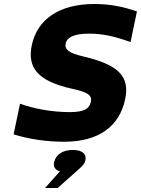

<svg xmlns="http://www.w3.org/2000/svg" viewBox="-20 -699 704 959"><path d="M632 -489 664 -642C593 -666 530 -679 451 -679C279 -679 167 -605 139 -474C116 -365 163 -294 343 -255C420 -238 440 -223 434 -191C427 -162 411 -139 329 -139C237 -139 146 -157 80 -181L48 -28C128 -3 215 9 301 9C474 9 577 -69 605 -203C630 -320 569 -376 396 -417C324 -434 302 -451 308 -482C314 -509 342 -531 426 -531C493 -531 550 -518 632 -489ZM205 240H268L367 152C390 132 402 120 405 107L406 105C415 72 393 50 344 50C294 50 261 72 252 106L251 108C244 132 254 149 279 157Z"/></svg>

Font: LT Wave Mono Black
Style: Italic
Weight: 900
Designer: Daniel Lyons
Version: Version 2.5 (Glyphs App)